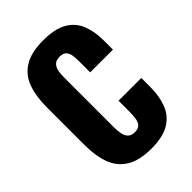

<svg xmlns="http://www.w3.org/2000/svg" viewBox="-240 -926 1044 1044"><g transform="rotate(-45 281.5 -404.5)"><path d="M292 12Q200 12 146.5 -21.5Q93 -55 71 -115.5Q49 -176 49 -258V-550Q49 -634 71 -694.5Q93 -755 146.5 -788Q200 -821 292 -821Q382 -821 432.5 -791.5Q483 -762 504 -709Q525 -656 525 -587V-517H350V-598Q350 -622 347.5 -644Q345 -666 333 -680.5Q321 -695 292 -695Q264 -695 250.5 -680Q237 -665 233.5 -642.5Q230 -620 230 -595V-214Q230 -187 234.5 -164.5Q239 -142 252.5 -128.5Q266 -115 292 -115Q320 -115 332 -129.5Q344 -144 347 -167Q350 -190 350 -214V-299H525V-229Q525 -160 504.5 -105.5Q484 -51 433.5 -19.5Q383 12 292 12Z"/></g></svg>

Font: Oswald
Style: Bold
Weight: 700
Designer: Vernon Adams
Foundry: Vernon Adams
Version: Version 4.103;gftools[0.9.33.dev8+g029e19f]